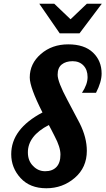

<svg xmlns="http://www.w3.org/2000/svg" viewBox="-20 -1000 564 1026"><path d="M190 -980H270L357 -897L444 -980H524L405 -822H299ZM418 -504Q448 -549 448 -588Q448 -627 426 -650Q404 -673 368 -673Q332 -673 310 -655.5Q288 -638 288 -600.5Q288 -563 340 -466Q392 -369 406 -341Q444 -265 444 -194Q444 -105 379.5 -49.5Q315 6 227.5 6Q140 6 90 -48.5Q40 -103 40 -176Q40 -311 207 -399Q139 -533 139 -586Q139 -660 198.5 -711.5Q258 -763 344.5 -763Q431 -763 477 -719Q523 -675 523 -607Q523 -562 493 -504ZM303 -174Q303 -214 272 -272Q268 -280 257 -301.5Q246 -323 241 -332Q129 -274 129 -186Q129 -141 156 -114Q183 -85 221.5 -85Q260 -85 281.5 -107.5Q303 -130 303 -174Z"/></svg>

Font: Lily Script One
Style: Regular
Weight: 400
Designer: Julia Petretta
Foundry: Julia Petretta
Version: Version 1.002;PS 001.001;hotconv 1.0.70;makeotf.lib2.5.58329